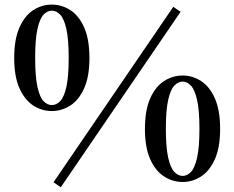

<svg xmlns="http://www.w3.org/2000/svg" viewBox="-20 -771 1006 824"><path d="M202.1 -294.4Q159.6 -294.4 122.9 -318Q86.3 -341.6 63.6 -392Q40.9 -442.5 40.9 -521.9Q40.9 -602.4 63.6 -653.2Q86.3 -704.1 122.9 -727.7Q159.6 -751.2 202.1 -751.2Q245 -751.2 281.7 -727.7Q318.5 -704.1 341.2 -653.2Q363.8 -602.4 363.8 -521.9Q363.8 -442.5 341.2 -392Q318.5 -341.6 281.7 -318Q245 -294.4 202.1 -294.4ZM202.1 -320.1Q222.2 -320.1 238.6 -337.1Q254.9 -354.1 264.9 -398.2Q274.8 -442.3 274.8 -521.9Q274.8 -602.6 264.9 -646.6Q254.9 -690.5 238.6 -707.9Q222.2 -725.2 202.1 -725.2Q183.1 -725.2 166.9 -708.2Q150.8 -691.2 140.9 -647.3Q130.9 -603.3 130.9 -521.9Q130.9 -441.6 140.9 -397.5Q150.8 -353.4 166.9 -336.7Q183.1 -320.1 202.1 -320.1ZM764 10Q721.1 10 684.3 -13.6Q647.4 -37.2 624.7 -87.6Q602 -138.1 602 -217.8Q602 -298.3 624.7 -349Q647.4 -399.7 684.3 -423.3Q721.1 -446.9 764 -446.9Q806.1 -446.9 842.8 -423.3Q879.6 -399.7 902.1 -349Q924.7 -298.3 924.7 -217.8Q924.7 -138.1 902.1 -87.6Q879.6 -37.2 842.8 -13.6Q806.1 10 764 10ZM764 -16Q783.1 -16 799.4 -33Q815.8 -50 825.8 -94Q835.9 -137.9 835.9 -217.8Q835.9 -298.2 825.8 -342.2Q815.8 -386.1 799.4 -403.5Q783.1 -420.9 764 -420.9Q744.9 -420.9 728.4 -403.9Q711.9 -386.9 701.9 -342.9Q691.8 -298.9 691.8 -217.8Q691.8 -137.9 701.9 -94Q711.9 -50 728.4 -33Q744.9 -16 764 -16ZM240.9 32.6 209.6 11.2 723.7 -741.7 755 -720.3Z"/></svg>

Font: Noto Serif KR
Style: Regular
Weight: 200
Designer: Ryoko NISHIZUKA 西塚涼子 (kana & ideographs); Frank Grießhammer (Latin, Greek & Cyrillic); Wenlong ZHANG 张文龙 (bopomofo); San
Foundry: Adobe
Version: Version 2.001;hotconv 1.1.0;makeotfexe 2.6.0